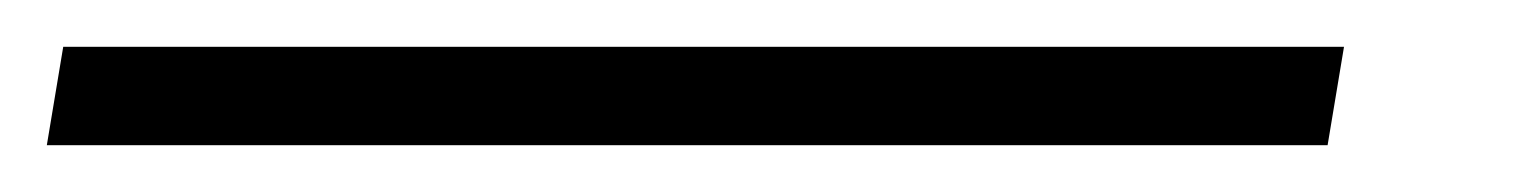

<svg xmlns="http://www.w3.org/2000/svg" viewBox="-88 82 655 82"><path d="M-61 102H486L479 144H-68Z"/></svg>

Font: Fahkwang
Style: Italic
Weight: 400
Italic angle: -10°
Version: Version 1.000; ttfautohint (v1.6)